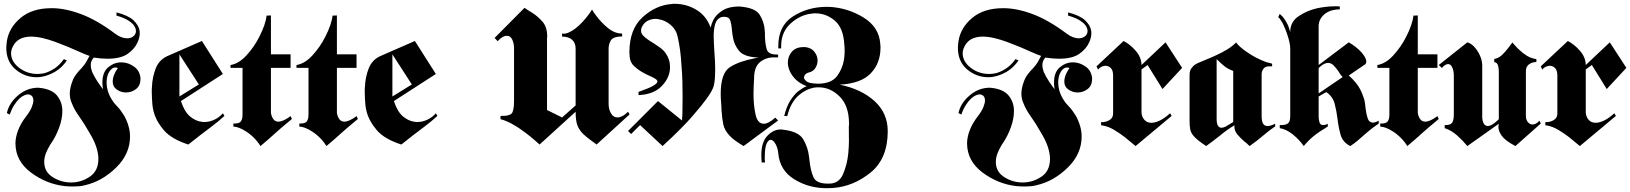

<svg xmlns="http://www.w3.org/2000/svg" viewBox="-20 -750 8550 1007"><path d="M449 -457Q428 -464 400.5 -476.5Q373 -489 342 -502Q324 -509 305.5 -516.5Q287 -524 268 -531Q235 -543 203 -550.5Q171 -558 143 -558Q115 -558 92.5 -549Q70 -540 55 -519Q47 -507 42.5 -495Q38 -483 38 -471Q38 -428 79 -395.5Q120 -363 175 -362Q184 -362 193 -363Q202 -364 212 -366Q239 -373 266 -391Q293 -409 315 -440L331 -433Q304 -394 268.5 -373.5Q233 -353 197 -347Q190 -346 184 -345.5Q178 -345 172 -345Q110 -345 61.5 -386Q13 -427 13 -499Q13 -507 14 -516L16 -534Q27 -605 88 -656Q149 -707 249 -707Q318 -708 402.5 -677Q487 -646 583 -574Q600 -561 616.5 -555Q633 -549 646 -549Q667 -549 680 -560Q693 -571 693 -587Q693 -594 690.5 -601Q688 -608 683 -616Q673 -630 650.5 -644Q628 -658 591 -668V-685Q653 -669 680 -643.5Q707 -618 712 -590Q712 -586 712.5 -582.5Q713 -579 713 -575Q713 -562 709.5 -550Q706 -538 701 -527Q686 -493 649.5 -467.5Q613 -442 543 -442Q527 -442 509.5 -443.5Q492 -445 472 -448Q464 -440 460 -430Q456 -420 456 -409Q456 -400 458 -391Q460 -382 463 -373Q469 -360 476.5 -346.5Q484 -333 492 -321Q500 -309 507.5 -299Q515 -289 520 -282Q519 -291 518 -299.5Q517 -308 517 -316Q517 -372 548 -397.5Q579 -423 616 -423H619Q654 -422 684 -400Q714 -378 717 -338Q717 -301 693.5 -283Q670 -265 641 -265Q615 -265 593 -280Q571 -295 571 -324Q571 -338 577.5 -355.5Q584 -373 598 -393Q595 -395 592 -395.5Q589 -396 586 -396Q568 -397 553.5 -374.5Q539 -352 539 -317Q539 -297 545 -275Q551 -253 565 -230Q570 -221 576.5 -212.5Q583 -204 591 -196Q604 -183 614 -169Q624 -155 632 -142Q647 -114 654.5 -87Q662 -60 662 -34Q662 58 588.5 129.5Q515 201 427 221Q413 225 398.5 226.5Q384 228 370 228H357Q348 228 338.5 227.5Q329 227 319 226Q223 215 142.5 155Q62 95 61 3Q61 -29 74.5 -65.5Q88 -102 118 -141Q138 -167 146.5 -188Q155 -209 155 -223Q155 -238 147.5 -246Q140 -254 128 -255Q118 -255 106 -249.5Q94 -244 82 -233Q68 -220 54.5 -199Q41 -178 31 -149L16 -157Q27 -209 74.5 -249.5Q122 -290 181 -290Q250 -284 278.5 -249.5Q307 -215 307 -168Q307 -148 303 -126.5Q299 -105 291 -83Q283 -60 271 -36.5Q259 -13 244 8Q228 34 220 56Q212 78 212 97Q211 150 255.5 178.5Q300 207 353 207H356Q408 206 452 176Q496 146 496 83Q496 55 485 21Q474 -13 449 -54Q420 -105 394.5 -140.5Q369 -176 357 -208Q351 -221 348.5 -233.5Q346 -246 346 -260Q346 -275 350 -292.5Q354 -310 362 -330Q363 -332 364 -334.5Q365 -337 366 -339Q373 -352 379.5 -360.5Q386 -369 393 -377Q405 -389 418.5 -405.5Q432 -422 449 -456Z M1039 -535 1149 -362 929 -220Q947 -164 977 -139Q1007 -114 1040 -111Q1043 -110 1045 -110H1051Q1079 -110 1105 -122.5Q1131 -135 1149 -156L1157 -142Q1141 -127 1125 -114Q1109 -101 1092 -88Q1059 -63 1027.5 -39Q996 -15 968 8Q880 -20 839.5 -67Q799 -114 786 -164Q783 -174 781.5 -184Q780 -194 779 -204Q778 -219 777 -235Q776 -251 776 -268V-281Q776 -288 777 -295Q779 -345 796.5 -390.5Q814 -436 858 -456ZM921 -465V-244L1023 -307Z M1252 -394H1189V-409Q1233 -416 1273.5 -460.5Q1314 -505 1340 -557Q1356 -588 1366 -617Q1376 -646 1378 -668L1401 -669V-465H1504V-394H1401V-157Q1405 -136 1414.5 -124Q1424 -112 1440 -112Q1452 -112 1468 -119Q1484 -126 1504 -141L1511 -126Q1478 -99 1456 -80Q1434 -61 1415 -44Q1414 -43 1413 -42L1412 -41Q1397 -28 1381.5 -14Q1366 0 1346 16Q1333 -6 1312 -27Q1291 -48 1268 -62Q1251 -73 1234 -79.5Q1217 -86 1204 -86V-102Q1234 -101 1243 -113Q1252 -125 1252 -149Z M1598 -394H1535V-409Q1579 -416 1619.5 -460.5Q1660 -505 1686 -557Q1702 -588 1712 -617Q1722 -646 1724 -668L1747 -669V-465H1850V-394H1747V-157Q1751 -136 1760.5 -124Q1770 -112 1786 -112Q1798 -112 1814 -119Q1830 -126 1850 -141L1857 -126Q1824 -99 1802 -80Q1780 -61 1761 -44Q1760 -43 1759 -42L1758 -41Q1743 -28 1727.5 -14Q1712 0 1692 16Q1679 -6 1658 -27Q1637 -48 1614 -62Q1597 -73 1580 -79.5Q1563 -86 1550 -86V-102Q1580 -101 1589 -113Q1598 -125 1598 -149Z M2156 -535 2266 -362 2046 -220Q2064 -164 2094 -139Q2124 -114 2157 -111Q2160 -110 2162 -110H2168Q2196 -110 2222 -122.5Q2248 -135 2266 -156L2274 -142Q2258 -127 2242 -114Q2226 -101 2209 -88Q2176 -63 2144.5 -39Q2113 -15 2085 8Q1997 -20 1956.5 -67Q1916 -114 1903 -164Q1900 -174 1898.5 -184Q1897 -194 1896 -204Q1895 -219 1894 -235Q1893 -251 1893 -268V-281Q1893 -288 1894 -295Q1896 -345 1913.5 -390.5Q1931 -436 1975 -456ZM2038 -465V-244L2140 -307Z M2676 -219V-503Q2675 -525 2666 -543.5Q2657 -562 2639 -562Q2629 -563 2617 -556.5Q2605 -550 2590 -534L2574 -551L2731 -709Q2740 -702 2751 -695.5Q2762 -689 2773 -682Q2802 -663 2825.5 -636Q2849 -609 2850 -563V-557Q2849 -555 2849 -553V-173L2928 -134L2999 -197V-496Q2999 -524 2981 -541Q2963 -558 2928 -558V-575Q2929 -574 2930 -574H2932L2933 -573H2935Q2949 -573 2965 -580.5Q2981 -588 2997 -600Q3018 -616 3038 -638Q3058 -660 3074 -683Q3077 -687 3079.5 -691.5Q3082 -696 3085 -700Q3089 -692 3094.5 -684.5Q3100 -677 3106 -669Q3132 -633 3168 -603.5Q3204 -574 3243 -574V-559Q3196 -558 3184 -538.5Q3172 -519 3172 -495V-205Q3172 -177 3184.5 -155.5Q3197 -134 3219 -134Q3230 -134 3244 -141Q3258 -148 3274 -164L3282 -150L3109 8Q3087 -8 3070 -21Q3053 -34 3040 -46Q3019 -66 3009 -91Q2999 -116 2999 -164L2810 8Q2800 -1 2780.5 -18Q2761 -35 2737 -53Q2722 -64 2707 -74.5Q2692 -85 2676 -94Q2658 -105 2639.5 -113Q2621 -121 2605 -125V-142Q2658 -141 2667 -159.5Q2676 -178 2676 -219Z M3329 -268Q3383 -287 3405 -299.5Q3427 -312 3428 -322Q3428 -326 3425.5 -329.5Q3423 -333 3418 -336Q3408 -343 3390.5 -350.5Q3373 -358 3355 -368Q3329 -382 3306.5 -402.5Q3284 -423 3282 -456V-466Q3281 -468 3281 -470V-475Q3281 -597 3350.5 -660Q3420 -723 3503 -729Q3507 -730 3511 -730H3519Q3580 -730 3632.5 -698.5Q3685 -667 3707 -605Q3717 -649 3740.5 -672Q3764 -695 3789 -705Q3808 -712 3826 -714Q3844 -716 3857 -716Q3941 -710 3964.5 -672.5Q3988 -635 3991 -590Q3992 -583 3992 -575V-560Q3993 -521 4001 -492.5Q4009 -464 4053 -464H4061V-449H4040Q3999 -450 3967 -425Q3935 -400 3935 -338Q3934 -320 3933 -300Q3932 -280 3932 -260V-257Q3932 -199 3942.5 -150Q3953 -101 3986 -101Q3998 -101 4012.5 -108.5Q4027 -116 4046 -133L4061 -118L3880 16Q3855 1 3837 -12Q3819 -25 3806 -39Q3780 -67 3773.5 -97.5Q3767 -128 3764 -175Q3764 -183 3763.5 -192.5Q3763 -202 3762 -212Q3761 -224 3760.5 -236Q3760 -248 3760 -258Q3760 -367 3808.5 -398Q3857 -429 3942 -445Q3946 -446 3950.5 -446.5Q3955 -447 3959 -448Q3882 -451 3856 -483.5Q3830 -516 3824 -555Q3822 -564 3821 -573.5Q3820 -583 3819 -592Q3817 -621 3810.5 -641.5Q3804 -662 3778 -662Q3774 -662 3770.5 -661.5Q3767 -661 3762 -660Q3739 -651 3731 -624Q3723 -597 3723 -559Q3723 -540 3724.5 -518.5Q3726 -497 3727 -474Q3728 -463 3728.5 -451.5Q3729 -440 3730 -429Q3730 -417 3730.5 -405.5Q3731 -394 3731 -383Q3731 -361 3729.5 -339.5Q3728 -318 3723 -298Q3715 -272 3686.5 -233Q3658 -194 3622 -153Q3613 -142 3603 -131L3583 -109Q3544 -68 3508.5 -34Q3473 0 3455 16L3337 -94L3290 -47L3274 -63L3431 -220L3557 -118Q3557 -117 3557.5 -126.5Q3558 -136 3559 -152Q3559 -169 3559.5 -192Q3560 -215 3560 -242Q3560 -279 3559 -322Q3558 -365 3554 -409Q3552 -448 3547 -486Q3542 -524 3534 -558Q3527 -594 3498 -619Q3469 -644 3435 -649Q3431 -650 3426.5 -650.5Q3422 -651 3418 -651Q3396 -651 3376 -640.5Q3356 -630 3345 -605Q3344 -601 3343 -597.5Q3342 -594 3342 -590Q3342 -575 3353.5 -563Q3365 -551 3383 -539Q3390 -534 3398 -529.5Q3406 -525 3413 -520Q3430 -509 3445.5 -497.5Q3461 -486 3471 -471Q3482 -456 3488 -438Q3494 -420 3494 -400V-390Q3494 -386 3493 -381Q3487 -334 3446.5 -294.5Q3406 -255 3329 -251Z M4077 -496H4062V-508Q4062 -615 4139 -664Q4216 -713 4311 -714H4329Q4426 -709 4508.5 -658.5Q4591 -608 4597 -519V-514Q4597 -512 4598 -510V-500Q4598 -419 4547 -365.5Q4496 -312 4384 -306Q4497 -283 4566.5 -220Q4636 -157 4636 -62Q4636 82 4546 155Q4456 228 4348 236Q4341 236 4333.5 236.5Q4326 237 4319 237Q4224 238 4147 191Q4070 144 4062 55Q4059 26 4048.5 7Q4038 -12 4027 -16Q4014 -21 4002.5 -0.5Q3991 20 3991 76V89Q3992 92 3992 95V102H3975Q3974 92 3973.5 82.5Q3973 73 3973 64Q3973 -4 4004 -37Q4035 -70 4072 -71H4079Q4082 -71 4085 -70Q4168 -61 4192.5 -20Q4217 21 4223 70Q4224 76 4224.5 82.5Q4225 89 4226 95Q4231 142 4245.5 177.5Q4260 213 4321 213H4329Q4380 213 4401.5 163.5Q4423 114 4429 55Q4432 22 4432.5 -8.5Q4433 -39 4432 -62V-90Q4432 -93 4433 -95V-104Q4432 -196 4383.5 -244Q4335 -292 4274 -292H4265Q4216 -289 4171.5 -252Q4127 -215 4109 -141L4093 -142Q4105 -191 4125 -222.5Q4145 -254 4167 -272Q4179 -281 4190 -287.5Q4201 -294 4211 -298Q4171 -313 4147.5 -339Q4124 -365 4116 -394Q4114 -401 4113 -407.5Q4112 -414 4112 -421Q4112 -454 4133 -478.5Q4154 -503 4194 -503H4203Q4234 -500 4250.5 -479.5Q4267 -459 4268 -435V-432Q4268 -411 4256 -392.5Q4244 -374 4219 -369Q4209 -366 4203.5 -359.5Q4198 -353 4197 -345V-341Q4199 -333 4208 -325Q4217 -317 4235 -314L4253 -312Q4262 -311 4269 -311Q4342 -311 4372 -353.5Q4402 -396 4408 -448Q4409 -457 4409.5 -466Q4410 -475 4410 -484Q4410 -493 4409.5 -502Q4409 -511 4408 -519Q4403 -604 4358 -642Q4313 -680 4257 -680H4249Q4245 -680 4241 -679Q4180 -674 4128.5 -628.5Q4077 -583 4077 -509Z M5440 -457Q5419 -464 5391.5 -476.5Q5364 -489 5333 -502Q5315 -509 5296.5 -516.5Q5278 -524 5259 -531Q5226 -543 5194 -550.5Q5162 -558 5134 -558Q5106 -558 5083.5 -549Q5061 -540 5046 -519Q5038 -507 5033.5 -495Q5029 -483 5029 -471Q5029 -428 5070 -395.5Q5111 -363 5166 -362Q5175 -362 5184 -363Q5193 -364 5203 -366Q5230 -373 5257 -391Q5284 -409 5306 -440L5322 -433Q5295 -394 5259.5 -373.5Q5224 -353 5188 -347Q5181 -346 5175 -345.5Q5169 -345 5163 -345Q5101 -345 5052.5 -386Q5004 -427 5004 -499Q5004 -507 5005 -516L5007 -534Q5018 -605 5079 -656Q5140 -707 5240 -707Q5309 -708 5393.5 -677Q5478 -646 5574 -574Q5591 -561 5607.5 -555Q5624 -549 5637 -549Q5658 -549 5671 -560Q5684 -571 5684 -587Q5684 -594 5681.5 -601Q5679 -608 5674 -616Q5664 -630 5641.5 -644Q5619 -658 5582 -668V-685Q5644 -669 5671 -643.5Q5698 -618 5703 -590Q5703 -586 5703.5 -582.5Q5704 -579 5704 -575Q5704 -562 5700.5 -550Q5697 -538 5692 -527Q5677 -493 5640.5 -467.5Q5604 -442 5534 -442Q5518 -442 5500.5 -443.5Q5483 -445 5463 -448Q5455 -440 5451 -430Q5447 -420 5447 -409Q5447 -400 5449 -391Q5451 -382 5454 -373Q5460 -360 5467.5 -346.5Q5475 -333 5483 -321Q5491 -309 5498.5 -299Q5506 -289 5511 -282Q5510 -291 5509 -299.5Q5508 -308 5508 -316Q5508 -372 5539 -397.5Q5570 -423 5607 -423H5610Q5645 -422 5675 -400Q5705 -378 5708 -338Q5708 -301 5684.5 -283Q5661 -265 5632 -265Q5606 -265 5584 -280Q5562 -295 5562 -324Q5562 -338 5568.5 -355.5Q5575 -373 5589 -393Q5586 -395 5583 -395.5Q5580 -396 5577 -396Q5559 -397 5544.5 -374.5Q5530 -352 5530 -317Q5530 -297 5536 -275Q5542 -253 5556 -230Q5561 -221 5567.5 -212.5Q5574 -204 5582 -196Q5595 -183 5605 -169Q5615 -155 5623 -142Q5638 -114 5645.5 -87Q5653 -60 5653 -34Q5653 58 5579.5 129.5Q5506 201 5418 221Q5404 225 5389.5 226.5Q5375 228 5361 228H5348Q5339 228 5329.5 227.5Q5320 227 5310 226Q5214 215 5133.5 155Q5053 95 5052 3Q5052 -29 5065.5 -65.5Q5079 -102 5109 -141Q5129 -167 5137.5 -188Q5146 -209 5146 -223Q5146 -238 5138.5 -246Q5131 -254 5119 -255Q5109 -255 5097 -249.5Q5085 -244 5073 -233Q5059 -220 5045.5 -199Q5032 -178 5022 -149L5007 -157Q5018 -209 5065.5 -249.5Q5113 -290 5172 -290Q5241 -284 5269.5 -249.5Q5298 -215 5298 -168Q5298 -148 5294 -126.5Q5290 -105 5282 -83Q5274 -60 5262 -36.5Q5250 -13 5235 8Q5219 34 5211 56Q5203 78 5203 97Q5202 150 5246.5 178.5Q5291 207 5344 207H5347Q5399 206 5443 176Q5487 146 5487 83Q5487 55 5476 21Q5465 -13 5440 -54Q5411 -105 5385.5 -140.5Q5360 -176 5348 -208Q5342 -221 5339.5 -233.5Q5337 -246 5337 -260Q5337 -275 5341 -292.5Q5345 -310 5353 -330Q5354 -332 5355 -334.5Q5356 -337 5357 -339Q5364 -352 5370.5 -360.5Q5377 -369 5384 -377Q5396 -389 5409.5 -405.5Q5423 -422 5440 -456Z M5967 -409 6093 -528 6180 -394 6077 -283 5999 -409 5967 -386V-157Q5970 -134 5983.5 -120Q5997 -106 6019 -106Q6038 -106 6062.5 -117.5Q6087 -129 6117 -156L6125 -142L5936 16Q5925 7 5910.5 -5Q5896 -17 5879 -31Q5853 -51 5823 -69Q5793 -87 5762 -92Q5760 -92 5758.5 -92.5Q5757 -93 5755 -93V-110Q5760 -109 5766 -109.5Q5772 -110 5779 -112Q5793 -115 5805.5 -125Q5818 -135 5818 -156V-354Q5818 -381 5806 -393Q5794 -405 5778 -405H5774Q5773 -405 5771 -404Q5762 -403 5753.5 -398Q5745 -393 5739 -385L5731 -402L5873 -535Q5908 -517 5937 -483Q5966 -450 5967 -409Z M6463 -528Q6470 -517 6484 -504.5Q6498 -492 6517 -479Q6539 -463 6566.5 -448.5Q6594 -434 6622 -424Q6630 -422 6637.5 -420Q6645 -418 6652 -416V-402H6639Q6617 -403 6607 -390Q6597 -377 6597 -361V-142Q6597 -114 6604.5 -101.5Q6612 -89 6628 -89Q6636 -89 6646 -92Q6656 -95 6668 -101V-87Q6639 -68 6607 -40.5Q6575 -13 6534 16L6530 12Q6529 11 6527 10Q6522 4 6516 -0.5Q6510 -5 6504 -10Q6486 -26 6470.5 -44Q6455 -62 6454 -84V-86Q6454 -87 6455 -89V-93Q6434 -81 6414 -66.5Q6394 -52 6375 -36Q6357 -22 6340 -9Q6323 4 6306 16Q6279 -2 6262.5 -15.5Q6246 -29 6236 -42Q6225 -57 6222 -74Q6219 -91 6219 -117V-353Q6219 -359 6219.5 -366Q6220 -373 6223 -381Q6227 -392 6238.5 -403.5Q6250 -415 6274 -424Q6292 -432 6314.5 -441Q6337 -450 6360 -461Q6389 -474 6416 -490.5Q6443 -507 6463 -527ZM6361 -126Q6361 -103 6367.5 -91.5Q6374 -80 6386 -80Q6391 -80 6396.5 -81.5Q6402 -83 6408 -86L6448 -110V-378Q6420 -388 6401 -403.5Q6382 -419 6365 -436L6361 -440Z M6896 -409 7054 -528Q7073 -517 7091 -503Q7109 -489 7122 -474Q7133 -461 7139.5 -449Q7146 -437 7146 -427Q7146 -421 7143 -416Q7140 -411 7133 -408L7054 -354Q7065 -344 7074 -335Q7083 -326 7090 -317Q7106 -298 7115.5 -278.5Q7125 -259 7133 -235Q7136 -228 7137.5 -217Q7139 -206 7141 -194Q7141 -190 7141.5 -185.5Q7142 -181 7143 -177Q7146 -150 7153.5 -128.5Q7161 -107 7181 -107Q7187 -107 7194.5 -109.5Q7202 -112 7211 -117V-102Q7173 -76 7147.5 -53.5Q7122 -31 7100 -12Q7091 -4 7081.5 2.5Q7072 9 7062 16Q7022 -4 7011 -43.5Q7000 -83 6995 -126Q6990 -168 6980 -206Q6970 -244 6936 -267L6896 -244V-138Q6896 -122 6900.5 -108Q6905 -94 6920 -94Q6925 -94 6931 -95.5Q6937 -97 6944 -101V-87Q6940 -84 6936 -81.5Q6932 -79 6928 -76Q6892 -55 6865.5 -32.5Q6839 -10 6818 16Q6794 -18 6760.5 -45Q6727 -72 6692 -78V-94Q6721 -93 6734 -102Q6747 -111 6747 -141V-496Q6747 -509 6743 -528Q6739 -547 6732 -567Q6727 -583 6720.5 -598.5Q6714 -614 6708 -627Q6701 -639 6695 -648Q6689 -657 6684 -660L6692 -677Q6707 -665 6717.5 -649Q6728 -633 6736 -616Q6739 -607 6742 -598.5Q6745 -590 6747 -582Q6747 -636 6791.5 -665.5Q6836 -695 6889 -707Q6914 -712 6937.5 -714.5Q6961 -717 6980 -717H6994Q7001 -717 7007 -716V-701Q6954 -700 6925 -674Q6896 -648 6896 -613ZM6896 -260 7022 -346Q7020 -348 7017.5 -351Q7015 -354 7012 -357Q7009 -362 7005.5 -367Q7002 -372 6999 -377Q6988 -393 6975 -406.5Q6962 -420 6945 -420Q6935 -420 6923 -414Q6911 -408 6896 -393Z M7267 -394H7204V-409Q7248 -416 7288.5 -460.5Q7329 -505 7355 -557Q7371 -588 7381 -617Q7391 -646 7393 -668L7416 -669V-465H7519V-394H7416V-157Q7420 -136 7429.5 -124Q7439 -112 7455 -112Q7467 -112 7483 -119Q7499 -126 7519 -141L7526 -126Q7493 -99 7471 -80Q7449 -61 7430 -44Q7429 -43 7428 -42L7427 -41Q7412 -28 7396.5 -14Q7381 0 7361 16Q7348 -6 7327 -27Q7306 -48 7283 -62Q7266 -73 7249 -79.5Q7232 -86 7219 -86V-102Q7249 -101 7258 -113Q7267 -125 7267 -149Z M7542 -394 7526 -409 7676 -528Q7699 -522 7719.5 -496Q7740 -470 7749 -440Q7751 -432 7752.5 -424Q7754 -416 7754 -408V-134Q7756 -108 7764.5 -98.5Q7773 -89 7783 -89Q7788 -89 7793.5 -91Q7799 -93 7805 -96Q7811 -99 7816.5 -103.5Q7822 -108 7828 -113Q7832 -116 7835 -119L7841 -125V-370Q7841 -398 7835 -411Q7829 -424 7817 -424V-441Q7839 -444 7857 -461Q7875 -478 7890 -498Q7896 -506 7901.5 -513Q7907 -520 7912 -527Q7919 -520 7928 -509.5Q7937 -499 7948 -489Q7965 -472 7987.5 -458Q8010 -444 8038 -440V-425Q8014 -424 7998.5 -412Q7983 -400 7983 -377V-142Q7983 -122 7993.5 -109.5Q8004 -97 8018 -97Q8027 -97 8036 -102Q8045 -107 8054 -117L8061 -102L7928 16Q7875 -12 7857 -37Q7839 -62 7839 -83Q7839 -88 7839.5 -92.5Q7840 -97 7841 -101L7676 16Q7652 -13 7622.5 -39.5Q7593 -66 7557 -78V-94Q7587 -93 7596 -106Q7605 -119 7605 -149V-354Q7605 -378 7597 -396Q7589 -414 7575 -414Q7568 -414 7559.5 -409Q7551 -404 7542 -393Z M8297 -409 8423 -528 8510 -394 8407 -283 8329 -409 8297 -386V-157Q8300 -134 8313.5 -120Q8327 -106 8349 -106Q8368 -106 8392.5 -117.5Q8417 -129 8447 -156L8455 -142L8266 16Q8255 7 8240.5 -5Q8226 -17 8209 -31Q8183 -51 8153 -69Q8123 -87 8092 -92Q8090 -92 8088.5 -92.5Q8087 -93 8085 -93V-110Q8090 -109 8096 -109.5Q8102 -110 8109 -112Q8123 -115 8135.5 -125Q8148 -135 8148 -156V-354Q8148 -381 8136 -393Q8124 -405 8108 -405H8104Q8103 -405 8101 -404Q8092 -403 8083.5 -398Q8075 -393 8069 -385L8061 -402L8203 -535Q8238 -517 8267 -483Q8296 -450 8297 -409Z"/></svg>

Font: Fette UNZ Fraktur
Style: Regular
Weight: 900
Foundry: UNZ1 Extensions by Catfonts.de
Version: Version 0.000 2012 initial release